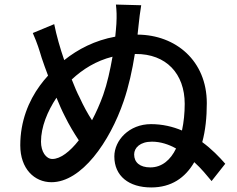

<svg xmlns="http://www.w3.org/2000/svg" viewBox="-20 -806 1040 843"><path d="M640 -71C594 -71 569 -93 569 -128C569 -157 595 -184 647 -184C685 -184 721 -172 753 -154C729 -104 691 -71 640 -71ZM433 -389C419 -350 402 -312 384 -278C365 -307 347 -340 330 -377C319 -398 307 -426 295 -457C343 -502 402 -539 474 -557C464 -500 451 -440 433 -389ZM210 -108C182 -108 160 -140 160 -184C160 -248 188 -317 228 -377C240 -348 252 -320 264 -297C284 -256 306 -220 326 -190C287 -140 245 -108 210 -108ZM589 -700C591 -719 595 -755 600 -783L489 -786C492 -757 493 -739 491 -701C490 -684 488 -665 486 -645C397 -629 322 -590 262 -542C244 -594 228 -650 218 -700L124 -661C145 -613 152 -588 163 -552C171 -529 180 -502 191 -474C178 -460 166 -445 155 -430C106 -363 69 -274 69 -168C69 -65 131 -6 206 -6C338 -6 462 -183 523 -362C545 -426 561 -499 572 -569H575C710 -570 791 -482 791 -350C791 -310 787 -270 779 -233C739 -250 693 -261 643 -261C547 -261 482 -190 482 -119C482 -33 546 17 644 17C732 17 793 -25 833 -94C864 -66 889 -35 909 -11L969 -87C943 -117 909 -152 868 -182C882 -233 888 -291 888 -353C888 -539 752 -653 584 -654Z"/></svg>

Font: Source Han Sans KR Medium
Style: Regular
Weight: 500
Designer: Ryoko NISHIZUKA (kana & ideographs); Paul D. Hunt (Latin, Greek & Cyrillic); Wenlong ZHANG (bopomofo); Sandoll Communica
Foundry: Adobe Systems Incorporated
Version: Version 1.001;PS 1.001;hotconv 1.0.78;makeotf.lib2.5.61930